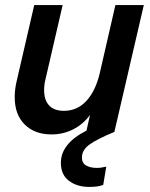

<svg xmlns="http://www.w3.org/2000/svg" viewBox="-20 -520 592 757"><path d="M431 0Q361 29 332 50.5Q303 72 303 101Q303 123 319.5 132.5Q336 142 362 142Q379 142 399 137L387 209Q367 217 332 217Q284 217 252 193Q220 169 220 122Q220 46 321 -5L335 -67Q308 -30 268.5 -10Q229 10 183 10Q117 10 77.5 -29Q38 -68 38 -137Q38 -166 45 -197L115 -500H227L159 -206Q154 -187 154 -164Q154 -125 174 -104Q194 -83 232 -83Q284 -83 320 -121.5Q356 -160 373 -230L435 -500H547Z"/></svg>

Font: CBA Beacon Sans Bold
Style: Italic
Weight: 700
Italic angle: -13°
Designer: Wei Huang
Foundry: Wei Huang
Version: Version 1.002